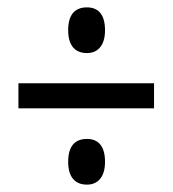

<svg xmlns="http://www.w3.org/2000/svg" viewBox="-20 -613 470 521"><path d="M216 -469C245 -469 265 -489 265 -531C265 -572 248 -593 216 -593C182 -593 165 -572 165 -531C165 -490 183 -469 216 -469ZM30 -319H398V-387H30ZM216 -112C245 -112 265 -132 265 -174C265 -215 248 -236 216 -236C182 -236 165 -215 165 -174C165 -133 183 -112 216 -112Z"/></svg>

Font: Noto Sans Gujarati UI ExtraCondensed
Style: Regular
Weight: 400
Width: 2
Designer: Jelle Bosma - Monotype Design Team, Universal Thirst
Foundry: Monotype Imaging Inc.
Version: Version 2.106